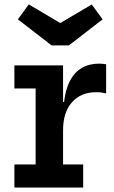

<svg xmlns="http://www.w3.org/2000/svg" viewBox="-20 -834 509 854"><path d="M286.5 -632H209.5L59.5 -748L108 -814.5L248 -731.5L388 -814L436.5 -748ZM260.5 -102.5H350V0H44V-102.5H138.5V-440.5H44V-543H260.5ZM452 -418.5Q442 -421 431 -422.5Q420 -424 408.5 -424Q340 -424 300.2 -379.2Q260.5 -334.5 260.5 -254L237 -380.5H265Q271.5 -437.5 291.5 -475.2Q311.5 -513 344.2 -532Q377 -551 421 -551Q429 -551 436.5 -550.2Q444 -549.5 452 -548Z"/></svg>

Font: Hepta Slab ExtraLight SemiBold
Style: Regular
Weight: 600
Version: Version 1.102